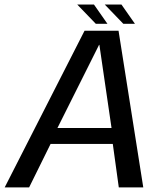

<svg xmlns="http://www.w3.org/2000/svg" viewBox="-42 -809 724 829"><path d="M-21.7 0H83.8L176.4 -187.5H445L470.9 0H576.6L469.8 -676.4H323.1ZM206 -256.3 385.7 -615.3H387.1L439.6 -256.3ZM490.6 -706.1H540.7L482.4 -789.4H410.3ZM371.8 -706.1H422L363.7 -789.4H291.5Z"/></svg>

Font: Anybody Thin
Style: Italic
Weight: 100
Italic angle: -10°
Designer: Tyler Finck
Foundry: Etcetera Type Company
Version: Version 1.114;gftools[0.9.25]